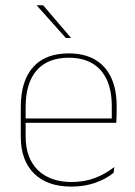

<svg xmlns="http://www.w3.org/2000/svg" viewBox="-20 -700 515 730"><path d="M251.5 9.5Q160 9.5 109.5 -40.2Q59 -90 59 -180.5V-292.5Q59 -392.5 105.8 -444.8Q152.5 -497 241.5 -497Q300 -497 340.8 -473.5Q381.5 -450 402.5 -405.2Q423.5 -360.5 423.5 -296.5V-279.5Q423.5 -268.5 423.2 -257.5Q423 -246.5 422 -233H405Q405 -250.5 405 -266.5Q405 -282.5 405 -296Q405 -355.5 386.2 -396.5Q367.5 -437.5 331 -459Q294.5 -480.5 241.5 -480.5Q161.5 -480.5 119.5 -432.5Q77.5 -384.5 77.5 -292.5V-243.5V-239.5V-181Q77.5 -140 89.2 -108Q101 -76 123.5 -53.8Q146 -31.5 178.5 -19.8Q211 -8 252 -8Q299.5 -8 339.5 -22.8Q379.5 -37.5 414.5 -65L412 -43Q382.5 -19 341.5 -4.8Q300.5 9.5 251.5 9.5ZM415.5 -233H67.5V-249.5H415.5ZM250 -556 144 -680H120V-679L230.5 -555.5H250Z"/></svg>

Font: Anek Malayalam Medium Thin
Style: Regular
Weight: 250
Version: Version 1.003